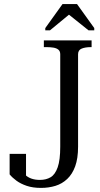

<svg xmlns="http://www.w3.org/2000/svg" viewBox="-20 -907 490 937"><path d="M194 -710H427V-677H422Q397 -677 379 -670Q361 -663 361 -642V-191Q361 -134 347 -95.5Q333 -57 308 -33.5Q283 -10 250.5 0Q218 10 180 10Q140 10 110.5 0Q81 -10 60.5 -25Q40 -40 27 -56V-156H107V-42Q93 -44 84 -49.5Q75 -55 73 -62Q71 -69 74.5 -74.5Q78 -80 86 -82Q91 -66 103 -54Q115 -42 133 -35.5Q151 -29 175 -29Q205 -29 227 -42Q249 -55 261.5 -90.5Q274 -126 274 -191V-642Q274 -657 265 -664.5Q256 -672 241 -674.5Q226 -677 208 -677H194ZM356 -887H285L201 -770V-759H224L321 -839H312L412 -759H440V-770Z"/></svg>

Font: Roboto Serif 120pt ExtraCondensed
Style: Regular
Weight: 400
Width: 2
Designer: Greg Gazdowicz
Foundry: Commercial Type
Version: Version 1.008